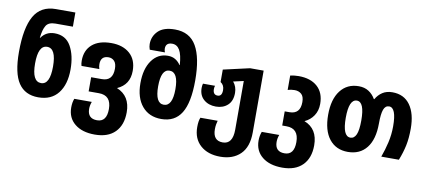

<svg xmlns="http://www.w3.org/2000/svg" viewBox="-84 -1084 3664 1643"><g transform="rotate(10 1748.0 -262.5)"><path d="M267 10Q380 10 439.5 -66Q499 -142 499 -273Q499 -394 454 -474Q409 -554 312 -554Q238 -554 196 -494H193Q201 -568 223 -602.5Q245 -637 304 -637H455V-760H286Q156 -760 97 -657Q38 -554 38 -344Q38 -160 95 -75Q152 10 267 10ZM270 -114Q191 -114 191 -271Q191 -429 269 -429Q347 -429 347 -271Q347 -114 270 -114Z M799 240Q913 240 974.5 178Q1036 116 1036 5Q1036 -137 918 -185Q1025 -232 1025 -353Q1025 -450 965 -503Q905 -556 804 -556Q697 -556 638.5 -505Q580 -454 580 -364Q580 -337 586 -319H741Q734 -338 734 -361Q734 -432 802 -432Q832 -432 852 -411Q872 -390 872 -344Q872 -238 777 -238H684V-115H773Q881 -115 881 4Q881 116 797 116Q715 116 714 32Q714 1 726 -31H574Q561 2 561 46Q561 136 625 188Q689 240 799 240Z M1336 10Q1453 10 1509.5 -81Q1566 -172 1566 -365Q1566 -562 1507.5 -663.5Q1449 -765 1321 -765Q1222 -765 1175 -718.5Q1128 -672 1128 -605Q1128 -582 1137 -557H1269Q1262 -574 1262 -589Q1262 -641 1318 -641Q1360 -641 1383.5 -601Q1407 -561 1413 -472H1410Q1393 -499 1365.5 -516Q1338 -533 1300 -533Q1213 -533 1160.5 -459.5Q1108 -386 1108 -262Q1108 -135 1169 -62.5Q1230 10 1336 10ZM1336 -114Q1262 -114 1262 -261Q1262 -410 1336 -410Q1412 -410 1412 -262Q1412 -114 1336 -114Z M1889 240Q1998 240 2063 177Q2128 114 2128 -13V-550H2010L1782 -498V-390Q1815 -369 1815 -325Q1815 -271 1777 -271Q1736 -271 1736 -321Q1736 -338 1741 -350H1636Q1631 -333 1631 -312Q1631 -248 1672.5 -212Q1714 -176 1778 -176Q1840 -176 1880 -212.5Q1920 -249 1920 -319Q1920 -374 1887 -413L1976 -433V-10Q1976 116 1889 116Q1804 116 1804 16Q1804 -7 1807.5 -26.5Q1811 -46 1815 -59H1665Q1652 -30 1652 24Q1652 125 1716.5 182.5Q1781 240 1889 240Z M2428 240Q2541 240 2603 178Q2665 116 2665 5Q2665 -139 2547 -185Q2596 -207 2625 -250.5Q2654 -294 2654 -353Q2654 -450 2595 -503Q2536 -556 2432 -556Q2414 -556 2394.5 -554Q2375 -552 2359 -548V-423Q2386 -432 2419 -432Q2454 -432 2477.5 -411.5Q2501 -391 2501 -342Q2501 -238 2407 -238H2366V-115H2403Q2510 -115 2510 4Q2510 116 2426 116Q2344 116 2343 32Q2343 0 2355 -31H2203Q2189 5 2189 46Q2189 136 2253.5 188Q2318 240 2428 240Z M2957 10Q3062 10 3120 -64Q3178 -138 3178 -275Q3178 -359 3192 -397Q3206 -435 3239 -435Q3302 -435 3302 -273Q3302 -200 3286 -131Q3270 -62 3247 0H3400Q3427 -68 3440.5 -132Q3454 -196 3454 -279Q3454 -410 3400.5 -484.5Q3347 -559 3246 -559Q3196 -559 3160.5 -536Q3125 -513 3103 -474H3099Q3076 -514 3040 -537Q3004 -560 2954 -560Q2853 -560 2795 -484.5Q2737 -409 2737 -275Q2737 -138 2795.5 -64Q2854 10 2957 10ZM2958 -114Q2890 -114 2890 -275Q2890 -436 2959 -436Q3025 -436 3025 -275Q3025 -190 3008 -152Q2991 -114 2958 -114Z"/></g></svg>

Font: Noto Sans Georgian Condensed Extra
Style: Regular
Weight: 800
Width: 3
Designer: Monotype Design Team
Foundry: Monotype Imaging Inc.
Version: Version 1.901